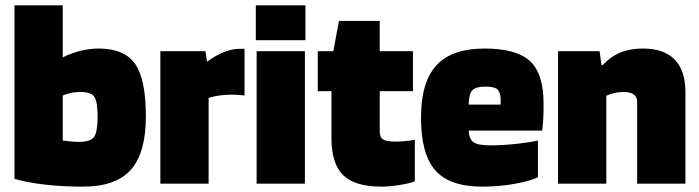

<svg xmlns="http://www.w3.org/2000/svg" viewBox="-20 -685 2608 716"><path d="M347 -504Q444 -504 484 -446.5Q524 -389 524 -251Q524 -115 468 -52Q412 11 290 11Q213 11 148 3.5Q83 -4 34 -18V-665H214V-471Q246 -487 280 -495.5Q314 -504 347 -504ZM344 -251Q344 -305 332 -323.5Q320 -342 280 -342Q264 -342 247.5 -339Q231 -336 214 -329V-161Q227 -159 242.5 -157.5Q258 -156 275 -156Q318 -156 331 -174.5Q344 -193 344 -251Z M758 0H578V-494H746L752 -456H754Q785 -479 815.5 -491Q846 -503 875 -503H892V-329Q869 -331 861.5 -331.5Q854 -332 846 -332Q821 -332 799 -329Q777 -326 758 -320Z M1119 -535H934V-665H1119ZM1117 0H937V-494H1117Z M1216 -345H1165V-494H1223L1244 -607H1396V-494H1520V-345H1396V-196Q1396 -173 1408.5 -165Q1421 -157 1455 -157Q1470 -157 1492 -159Q1514 -161 1527 -164V-9Q1512 -2 1472.5 4.5Q1433 11 1403 11Q1303 11 1259.5 -32Q1216 -75 1216 -171Z M1986 -161V-24Q1958 -10 1899.5 0.5Q1841 11 1778 11Q1657 11 1603.5 -49.5Q1550 -110 1550 -246Q1550 -379 1607.5 -441.5Q1665 -504 1787 -504Q1905 -504 1956 -457.5Q2007 -411 2007 -299Q2007 -265 2006 -244.5Q2005 -224 2002 -198H1728Q1729 -166 1746 -154.5Q1763 -143 1807 -143Q1855 -143 1905.5 -148.5Q1956 -154 1986 -161ZM1789 -362Q1755 -362 1741.5 -348.5Q1728 -335 1728 -295H1847V-318Q1845 -344 1833.5 -353Q1822 -362 1789 -362Z M2241 0H2061V-494H2216L2223 -442H2227Q2257 -474 2293 -489Q2329 -504 2378 -504Q2456 -504 2496 -463Q2536 -422 2536 -342V0H2356V-305Q2356 -323 2343.5 -332.5Q2331 -342 2306 -342Q2289 -342 2273 -338.5Q2257 -335 2241 -328Z"/></svg>

Font: Blinker ExtraBold
Style: Regular
Weight: 800
Designer: Juergen Huber
Foundry: supertype
Version: Version 1.017;hotconv 1.0.117;makeotfexe 2.5.65602